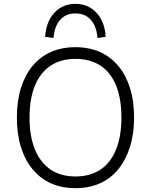

<svg xmlns="http://www.w3.org/2000/svg" viewBox="-20 -973 786 1001"><path d="M373 8Q302 8 246 -17Q190 -42 150 -90.5Q110 -139 89 -206.5Q68 -274 68 -360Q68 -446 89 -513.5Q110 -581 149.5 -629Q189 -677 245.5 -702Q302 -727 373 -727Q444 -727 500.5 -702Q557 -677 597 -629Q637 -581 658 -513.5Q679 -446 679 -361Q679 -275 657.5 -207Q636 -139 596.5 -90.5Q557 -42 500.5 -17Q444 8 373 8ZM373 -53Q449 -53 502.5 -88Q556 -123 584.5 -192Q613 -261 613 -360Q613 -459 585 -527.5Q557 -596 503.5 -631Q450 -666 373 -666Q298 -666 244.5 -631Q191 -596 162.5 -527.5Q134 -459 134 -360Q134 -262 162.5 -193Q191 -124 244.5 -88.5Q298 -53 373 -53ZM259 -775 215 -781Q221 -862 264.5 -907.5Q308 -953 373 -953Q439 -953 482.5 -907Q526 -861 531 -781L488 -775Q484 -835 454 -869Q424 -903 373 -903Q323 -903 293.5 -869.5Q264 -836 259 -775Z"/></svg>

Font: Nunitoga
Style: Light
Weight: 300
Designer: Vernon Adams
Foundry: Vernon Adams
Version: Version 1.0